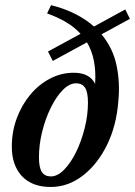

<svg xmlns="http://www.w3.org/2000/svg" viewBox="-20 -732 537 764"><path d="M190 -489.5 171 -527 300.5 -597.5Q277 -623.5 243.5 -643.5Q210 -663.5 167.5 -678.5L183 -711.5Q238.5 -697.5 280.8 -675.8Q323 -654 354 -626.5L478.5 -694.5L497 -657L384 -595.5Q430 -539.5 444 -470.8Q458 -402 451 -331.5Q444 -233 405.8 -155.2Q367.5 -77.5 309 -32.8Q250.5 12 182 12Q107.5 12 67.2 -31.2Q27 -74.5 27 -148.5Q27 -208.5 46.8 -261.5Q66.5 -314.5 100.5 -355.2Q134.5 -396 179 -419.2Q223.5 -442.5 273.5 -442.5Q336.5 -442.5 358.5 -398.5Q365 -499 326 -563.5ZM182 -30Q209 -30 235.2 -56.8Q261.5 -83.5 282.8 -127Q304 -170.5 317 -222.2Q330 -274 330 -323.5Q330 -365 318.5 -382.8Q307 -400.5 283 -400.5Q256 -400.5 229.8 -373.8Q203.5 -347 182 -303.2Q160.5 -259.5 147.8 -208Q135 -156.5 135 -106.5Q135 -65.5 146.5 -47.8Q158 -30 182 -30Z"/></svg>

Font: Newsreader Text SemiBold
Style: Italic
Weight: 600
Italic angle: -17°
Designer: Hugues Gentile
Foundry: Production Type
Version: Version 1.001